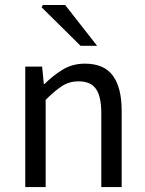

<svg xmlns="http://www.w3.org/2000/svg" viewBox="-20 -755 587 775"><path d="M82 0V-486.1H150L156.9 -416H159.6Q194.7 -450.7 233.8 -474.4Q273 -498.1 322.7 -498.1Q400 -498.1 435.6 -449.5Q471.1 -401 471.1 -308V0H388.9V-297.4Q388.9 -365.6 367.4 -396.1Q345.9 -426.7 297.2 -426.7Q259.9 -426.7 230.6 -407.8Q201.3 -389 164.3 -352V0ZM305.3 -570 147.9 -725.6 152.9 -734.7H243.1L372.1 -570Z"/></svg>

Font: Source Sans 3
Style: Regular
Weight: 200
Designer: Paul D. Hunt
Foundry: Adobe
Version: Version 3.046;hotconv 1.0.118;makeotfexe 2.5.65603